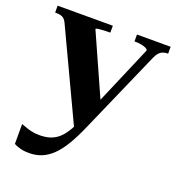

<svg xmlns="http://www.w3.org/2000/svg" viewBox="-135 -628 898 971"><g transform="rotate(20 314.0 -143.0)"><path d="M394 -105 351 -30 304 44 72 -449Q66 -462 58 -469Q50 -476 38.5 -478.5Q27 -481 12 -481H10V-518H307V-481H305Q288 -481 270.5 -480Q253 -479 241.5 -477.5Q230 -476 230 -472ZM361 2Q334 65 307.5 109.5Q281 154 253.5 180.5Q226 207 195.5 219.5Q165 232 128 232Q100 232 79 226Q58 220 46 213V106Q53 108 67 113.5Q81 119 101 124Q121 129 147 129Q174 129 197 123Q220 117 241 101.5Q262 86 281.5 56Q301 26 321 -21L345 -72L510 -458Q510 -465 500 -470Q490 -475 474.5 -478Q459 -481 441 -481H437V-518H618V-481H615Q601 -481 589.5 -476.5Q578 -472 569.5 -462.5Q561 -453 553 -435Z"/></g></svg>

Font: Roboto Serif 120pt Expanded SemiBold
Style: Regular
Weight: 600
Width: 7
Designer: Greg Gazdowicz
Foundry: Commercial Type
Version: Version 1.008